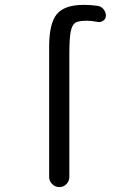

<svg xmlns="http://www.w3.org/2000/svg" viewBox="-20 -760 540 780"><path d="M179.7 -41V-570.3Q179.7 -665 210.9 -702.6Q242.2 -740.2 320.3 -740.2Q351.6 -740.2 376 -736.3Q390.6 -734.4 400.4 -722.7Q410.2 -710.9 410.2 -696.3Q410.2 -683.6 399.9 -676.3Q389.6 -668.9 377 -670.9Q349.6 -675.8 335 -675.8Q299.8 -675.8 286.6 -668Q273.4 -660.2 267.6 -633.3Q261.7 -606.4 261.7 -540V-41Q261.7 -24.4 250 -12.2Q238.3 0 221.2 0Q204.1 0 191.9 -12.2Q179.7 -24.4 179.7 -41Z"/></svg>

Font: Rounded-X Mgen+ 1mn regular
Style: Regular
Weight: 400
Designer: [Source Han Sans]
Ryoko NISHIZUKA  (kana & ideographs); Paul D. Hunt (Latin, Greek & Cyrillic); Wenlong ZHANG  (bopomofo
Version: Version 1.059.20150602